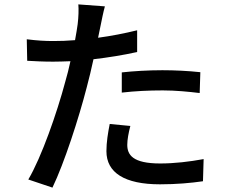

<svg xmlns="http://www.w3.org/2000/svg" viewBox="-20 -818 1040 875"><path d="M535 -396C596 -403 657 -406 722 -406C781 -406 840 -400 890 -394L893 -489C837 -495 777 -498 720 -498C656 -498 588 -494 535 -488ZM605 -680C548 -666 487 -654 427 -646L439 -704C443 -724 451 -764 458 -789L337 -798C339 -776 338 -740 334 -708C332 -690 327 -664 322 -635C287 -632 254 -631 223 -631C185 -631 150 -633 102 -639L104 -541C140 -539 176 -537 222 -537C247 -537 273 -538 301 -539C294 -507 286 -474 277 -444C240 -305 169 -101 109 0L219 37C273 -75 339 -279 375 -419C386 -461 397 -505 406 -548C474 -556 543 -567 605 -581ZM480 -253C472 -212 465 -170 465 -129C465 -31 548 22 709 22C784 22 850 16 905 8L908 -93C843 -81 775 -73 710 -73C584 -73 560 -113 560 -158C560 -182 566 -213 574 -244Z"/></svg>

Font: Noto Sans CJK JP Medium
Style: Regular
Weight: 500
Designer: Ryoko NISHIZUKA (kana & ideographs); Paul D. Hunt (Latin, Greek & Cyrillic); Wenlong ZHANG (bopomofo); Sandoll Communica
Foundry: Adobe Systems Incorporated
Version: Version 1.004;PS 1.004;hotconv 1.0.82;makeotf.lib2.5.63406